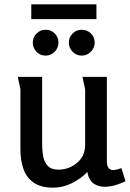

<svg xmlns="http://www.w3.org/2000/svg" viewBox="-20 -851 598 884"><path d="M174 -497V-187Q174 -160 178.5 -133Q183 -106 199 -88Q215 -70 249 -70Q298 -70 335 -101.5Q372 -133 372 -184V-440Q372 -441 369 -454Q366 -467 363 -481Q360 -495 360 -497H472V-110Q472 -68 501 -68Q515 -68 539 -77L558 -17Q537 -6 511.5 1.5Q486 9 462 9Q433 9 411 -6Q389 -21 382 -59Q352 -28 310.5 -7.5Q269 13 225 13Q169 13 136 -9.5Q103 -32 88.5 -71.5Q74 -111 74 -163V-440L62 -497ZM124 -831H424V-763H124ZM249 -655Q249 -630 231.5 -612.5Q214 -595 190 -595Q165 -595 148 -612.5Q131 -630 131 -655Q131 -679 148 -696.5Q165 -714 190 -714Q215 -714 232 -697Q249 -680 249 -655ZM416 -655Q416 -630 398 -612.5Q380 -595 356 -595Q331 -595 314 -613Q297 -631 297 -655Q297 -679 314 -696.5Q331 -714 356 -714Q381 -714 398.5 -697Q416 -680 416 -655Z"/></svg>

Font: Rosario SemiBold
Style: Regular
Weight: 600
Designer: Hector Gatti
Foundry: Omnibus Type
Version: Version 1.101; ttfautohint (v1.8.1.43-b0c9)